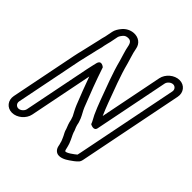

<svg xmlns="http://www.w3.org/2000/svg" viewBox="-252 -890 1271 1271"><g transform="rotate(45 384.0 -254.0)"><path d="M193 -556C194.2 -562 196.4 -568 197.6 -574L208.8 -630C209.9 -635.8 214.7 -646.1 226.4 -660.1C234.3 -669.6 243.1 -674.7 258.1 -676.1C280.5 -677.9 292.7 -669.7 299.3 -643.6C303 -621.8 309.6 -599.1 316 -577.8L329.7 -532.2C354 -437.2 392.3 -342 423.5 -256.6C435.9 -223.9 449.5 -188.7 463.8 -158.1C473.9 -136.5 487.3 -117.5 492.6 -99.8C492.6 -99.8 535 -75.4 542.2 -111L646.4 -633C650.3 -652.5 671.1 -670 690.3 -670C709.4 -670 723.3 -652.6 719.4 -633L576.6 82C575 90.2 573.1 98.8 571.2 106.7C559.4 117.1 506.8 157.8 496.8 147.5C495.7 146.3 491.8 138.2 490.3 127.1C490.1 125.4 489.5 123.3 489.1 122.1C486.7 116.2 486.5 107.3 480.7 92.9C477.1 84.6 474.8 78 471.6 71.1L464.6 56.1C458.5 43.2 452.1 31.4 448.7 20.7C444.8 3.1 438.9 -3.4 435.9 -13.6C431.9 -25.2 428.9 -35.6 427.7 -44.9C427.4 -46.7 426.8 -49 426.2 -50.2C422.7 -58.6 422.4 -63.6 416.6 -77.2C405.3 -103.9 393.3 -119.8 382.5 -145.9C346.7 -235.4 312.7 -324.2 280.9 -419.8C280.9 -419.8 243.8 -452.8 231.9 -409.9C229.5 -401 227.1 -390.9 225.6 -383.6C221.9 -368.5 218.7 -354.2 215.5 -338L121.8 131C117.9 150.5 97.1 168 78 168C58.8 168 44.9 150.6 48.8 131L142.5 -338C151.2 -381.6 162.9 -420.4 171.8 -465C175.6 -484 183.4 -504.1 186.4 -528C188.6 -538.7 191.3 -547.4 193 -556ZM136.2 -527C132.4 -507.9 127.3 -492.2 121.8 -465C113.6 -423.7 101.8 -384.7 92.5 -338L-1.2 131C-10.5 178 20.2 218 68 218C115.7 218 162.5 178 171.8 131L260.6 -313.7C283.9 -248.8 309 -183.9 334.6 -120.1C346.6 -91 357.2 -74 369.2 -50.2C372.4 -42.4 372.3 -39.5 377.5 -26.2C379.3 -14.9 382.8 -2.3 386.9 9.5C392 25.7 397.5 33.8 398.7 40.3C402.3 58 412.2 72.7 417.5 83.9L424.2 98.4C426.6 104.2 429.3 110.8 432.9 119.2C434.8 124.1 435.7 133 440.1 145.4C442.4 159.5 445.8 174.3 456.8 185.5C489.4 219 542.1 184.3 558.4 173.1C573 163.2 597.2 146.8 611.9 129.9C620.8 119.6 623.5 97.8 626.6 82L769.4 -633C778.8 -680 748 -720 700.2 -720C652.5 -720 605.8 -680 596.4 -633L508.3 -191.6C496.1 -218.4 483.2 -251.7 471.9 -281.4C440.5 -367.3 402.4 -462.5 379.1 -553.8L365.2 -600.2C358.8 -621.3 352.5 -643.4 349.6 -661.5C342.5 -704.7 307.9 -729.4 263.8 -725.9C235.4 -723.3 208.8 -710 189.5 -686.9C174 -668.2 162.7 -649.5 158.8 -630L147.9 -575.4C143.1 -559.4 140 -545.8 136.2 -527Z"/></g></svg>

Font: Smoothie
Style: OutlineIt
Weight: 400
Foundry: Cannot Into Space Fonts
Version: Version 0.8